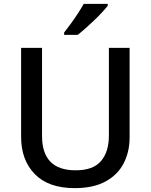

<svg xmlns="http://www.w3.org/2000/svg" viewBox="-20 -961 778 991"><path d="M649 -252Q649 -178 618.5 -118.5Q588 -59 525 -24.5Q462 10 366 10Q230 10 159.5 -62.5Q89 -135 89 -254V-714H197V-259Q197 -171 240 -126.5Q283 -82 371 -82Q461 -82 501.5 -130Q542 -178 542 -260V-714H649ZM536 -931Q525 -917 506.5 -897Q488 -877 465.5 -855.5Q443 -834 421 -814.5Q399 -795 381 -781H311V-793Q326 -812 345 -838Q364 -864 382 -891.5Q400 -919 412 -941H536Z"/></svg>

Font: Noto Sans Tangsa Medium
Style: Regular
Weight: 500
Version: Version 1.504